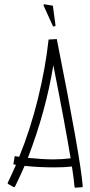

<svg xmlns="http://www.w3.org/2000/svg" viewBox="-20 -868 418 889"><path d="M363 -6Q363 -1 358 -1L330 1Q325 1 325 -4Q322 -40 313 -97Q281 -93 230 -93Q160 -93 94 -100Q74 -54 50 -5Q49 -3 47 -2Q45 -1 43 -2L18 -16Q14 -19 16 -22Q38 -68 54 -105L42 -107L48 -145L69 -142Q121 -270 156 -412.5Q191 -555 205 -685L243 -687Q354 -129 363 -6ZM226 -130Q269 -130 307 -135Q282 -287 227 -566Q192 -352 109 -137Q179 -130 226 -130ZM225 -840 237 -751Q238 -748 232 -746Q226 -744 225 -747L182 -842Q181 -845 182.5 -847Q184 -849 186 -848L223 -842Q225 -842 225 -840Z"/></svg>

Font: Vibes
Style: Regular
Weight: 400
Designer: AbdElmomen Kadhim
Version: Version 1.100